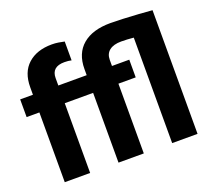

<svg xmlns="http://www.w3.org/2000/svg" viewBox="-127 -925 1202 1090"><g transform="rotate(-20 474.0 -380.0)"><path d="M240.7 0H87.4V-421.4H10.3V-528.3H87.4V-573.2Q87.4 -664.1 140.9 -712.2Q194.3 -760.3 285.2 -760.3Q305.7 -760.3 324.5 -757.3Q343.3 -754.4 360.4 -750.5V-636.7Q342.3 -641.1 317.9 -641.1Q240.7 -641.1 240.7 -573.2V-528.3H412.1V-564.9Q412.1 -659.7 471.7 -710Q531.2 -760.3 638.7 -760.3Q669.4 -760.3 715.1 -758.3Q760.7 -756.3 807.9 -753.2Q855 -750 889.6 -747.1V0H736.3V-637.2Q695.8 -641.1 661.1 -641.1Q615.2 -641.1 590.1 -621.6Q564.9 -602.1 564.9 -564.9V-528.3H669.4V-421.4H564.9V0H412.1V-421.4H240.7Z"/></g></svg>

Font: Vazirmatn FD ExtraBold
Style: Regular
Weight: 800
Designer: Saber Rastikerdar
Foundry: Saber Rastikerdar
Version: Version 33.003